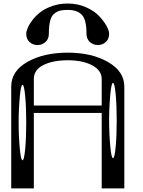

<svg xmlns="http://www.w3.org/2000/svg" viewBox="-20 -1041 790 1061"><path d="M250 -854.5Q250 -825.2 231 -808.6Q211.9 -792 187.5 -792Q162.1 -792 143.6 -808.6Q125 -825.2 125 -854.5Q125 -867.2 133.3 -887.2Q141.6 -907.2 159.7 -930.7Q177.7 -954.1 203.6 -974.1Q229.5 -994.1 269 -1007.8Q308.6 -1021.5 354.5 -1021.5Q408.2 -1021.5 454.1 -1001.5Q500 -981.4 526.9 -953.1Q553.7 -924.8 568.4 -898.4Q583 -872.1 583 -854.5Q583 -825.2 564.5 -808.6Q545.9 -792 520.5 -792Q496.1 -792 477.1 -808.6Q458 -825.2 458 -854.5Q458 -933.6 431.6 -960Q405.3 -986.3 354.5 -986.3Q328.1 -986.3 312.5 -982.4Q296.9 -978.5 280.8 -966.3Q264.6 -954.1 257.3 -926.3Q250 -898.4 250 -854.5ZM125 -363.3Q125 -449.2 119.1 -510.7Q113.3 -572.3 104.5 -572.3Q95.7 -572.3 89.8 -510.7Q83 -439.5 83 -363.3Q83 -287.1 89.8 -215.8Q95.7 -155.3 104.5 -155.3Q113.3 -155.3 119.1 -216.8Q125 -278.3 125 -363.3ZM589.8 -521.5Q583 -449.2 583 -375Q583 -300.8 589.8 -228.5Q595.7 -167 604.5 -167Q613.3 -167 619.1 -228.5Q625 -290 625 -375Q625 -460 619.1 -521.5Q613.3 -583 604.5 -583Q595.7 -583 589.8 -521.5ZM667 0H542V-417H167V0H42V-562.5Q42 -648.4 131.8 -699.2Q221.7 -750 354.5 -750Q487.3 -750 577.1 -698.2Q667 -646.5 667 -562.5ZM542 -458V-604.5Q542 -652.3 488.3 -680.7Q436.5 -708 354.5 -708Q272.5 -708 219.7 -681.6Q167 -655.3 167 -604.5V-458Z"/></svg>

Font: okolaksMetalik
Style: bold
Weight: 700
Width: 7
Version: Version 0.6